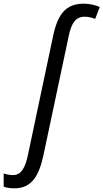

<svg xmlns="http://www.w3.org/2000/svg" viewBox="-148 -785 563 1045"><path d="M-70 240C26 240 64 170 88 62L225 -584C240 -659 263 -694 313 -694C333 -694 353 -689 370 -682L395 -747C373 -757 339 -765 308 -765C212 -765 167 -711 141 -589L5 54C-10 130 -34 168 -77 168C-96 168 -113 164 -128 159V231C-112 237 -93 240 -70 240Z"/></svg>

Font: Noto Sans SemiCondensed
Style: Italic
Weight: 400
Width: 4
Italic angle: -12°
Designer: Monotype Design Team
Foundry: Monotype Imaging Inc.
Version: Version 2.013